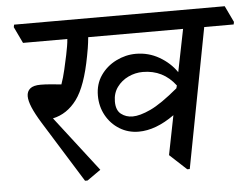

<svg xmlns="http://www.w3.org/2000/svg" viewBox="-48 -680 998 760"><g transform="rotate(-5 451.0 -300.0)"><path d="M270 20H260L109 -223Q85 -262 74 -288.5Q63 -315 63 -333Q63 -352 76 -363Q89 -374 118 -374Q135 -374 158.5 -372Q182 -370 200 -368Q209 -393 216.5 -425.5Q224 -458 229 -482Q233 -502 235.5 -516.5Q238 -531 239 -545H63L32 -610L34 -620H871L902 -555L900 -545H783L677 10H667L600 -52L631 -208Q557 -155 489 -155Q447 -155 413 -176Q379 -197 359.5 -232.5Q340 -268 340 -311Q340 -357 363.5 -391Q387 -425 425 -444Q463 -463 504 -463Q554 -463 596.5 -438.5Q639 -414 665 -376L699 -545H322Q320 -523 316.5 -501.5Q313 -480 311 -471Q289 -353 250.5 -301Q212 -249 155 -237L324 -18ZM652 -313 655 -324Q606 -389 525 -389Q495 -389 467.5 -376Q440 -363 422.5 -339Q405 -315 405 -282Q405 -247 424.5 -232Q444 -217 470 -217Q499 -217 542 -237Q585 -257 652 -313Z"/></g></svg>

Font: Tiro Devanagari Hindi
Style: Italic
Weight: 400
Italic angle: -11°
Designer: Devanagari: John Hudson & Fiona Ross, assisted by Paul Hanslow. Latin: John Hudson with Paul Hanslow, assisted by Kaja S
Foundry: Tiro Typeworks Ltd.
Version: Version 1.52